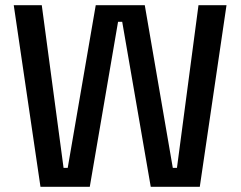

<svg xmlns="http://www.w3.org/2000/svg" viewBox="-20 -720 927 740"><path d="M136 0 33 -700H141L225 -73H241L349 -700H538L646 -73H662L745 -700H853L750 0H561L451 -636H435L326 0Z"/></svg>

Font: Space Grotesk Medium
Style: Regular
Weight: 500
Designer: Florian Karsten
Foundry: Florian Karsten
Version: Version 2.000